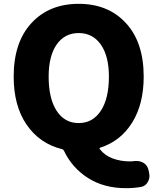

<svg xmlns="http://www.w3.org/2000/svg" viewBox="-20 -776 825 1008"><path d="M235.4 -374Q235.4 -258.8 277.3 -194.3Q319.3 -129.9 393.1 -129.9Q466.8 -129.9 509.3 -194.3Q551.8 -258.8 551.8 -374Q551.8 -481.4 509.3 -542Q466.8 -602.5 393.1 -602.5Q319.3 -602.5 277.3 -542Q235.4 -481.4 235.4 -374ZM688.5 69.3Q693.4 69.3 697.3 69.3Q716.8 69.3 733.4 79.1Q752.9 90.8 758.8 113.3L762.7 130.9Q764.6 139.6 764.6 147.5Q764.6 164.1 756.8 177.7Q745.1 200.2 721.7 205.1Q684.6 211.9 640.6 211.9Q526.4 211.9 442.4 158.7Q358.4 105.5 315.4 14.6Q311.5 7.8 304.7 6.8Q187.5 -22.5 119.6 -121.6Q51.8 -220.7 51.8 -374Q51.8 -553.7 145 -654.8Q238.3 -755.9 393.1 -755.9Q547.9 -755.9 641.1 -654.8Q734.4 -553.7 734.4 -374Q734.4 -229.5 673.8 -132.3Q613.3 -35.2 506.8 -1Q500 1 503.9 6.8Q529.3 40 571.3 55.7Q613.3 71.3 661.1 71.3Q674.8 71.3 688.5 69.3Z"/></svg>

Font: Gen Jyuu Gothic Heavy
Style: Bold
Weight: 900
Designer: [Source Han Sans]
Ryoko NISHIZUKA  (kana & ideographs); Paul D. Hunt (Latin, Greek & Cyrillic); Wenlong ZHANG  (bopomofo
Version: Version 1.002.20150607